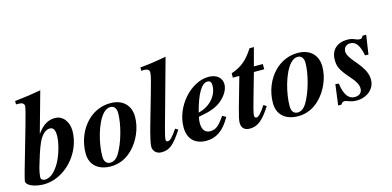

<svg xmlns="http://www.w3.org/2000/svg" viewBox="-81 -1088 3041 1489"><g transform="rotate(-15 1439.5 -343.0)"><path d="M284 -699C214 -686 163 -679 74 -669V-642H93C123 -642 139 -632 139 -612C139 -599 127 -550 100 -456L6 -129C-4 -93 -14 -54 -14 -48C-14 -11 58 13 124 13C292 13 444 -152 444 -331C444 -404 401 -462 337 -462C286 -462 241 -439 193 -373ZM319 -325C319 -267 289 -158 248 -98C214 -48 180 -20 140 -20C122 -20 109 -31 109 -47C109 -55 114 -94 124 -128C141 -186 164 -262 186 -310C212 -365 245 -394 278 -394C307 -394 319 -371 319 -325Z M780 -462C712 -462 648 -435 597 -385C537 -326 497 -235 497 -135C497 -37 567 13 661 13C728 13 787 -13 836 -62C897 -123 941 -217 941 -311C941 -403 881 -462 784 -462ZM822 -372C822 -285 785 -145 736 -65C715 -31 691 -16 665 -16C635 -16 616 -36 616 -80C616 -182 655 -335 715 -402C734 -423 754 -433 775 -433C804 -433 822 -410 822 -372Z M1290 -699C1204 -683 1155 -676 1080 -669V-642C1091 -643 1097 -643 1102 -643C1129 -643 1144 -633 1144 -613C1144 -589 1131 -541 1110 -468L1036 -209C1016 -138 1002 -77 1002 -54C1002 -18 1029 9 1070 9C1134 9 1170 -22 1239 -127L1217 -141C1177 -82 1156 -61 1138 -61C1128 -61 1123 -68 1123 -76C1123 -90 1130 -122 1145 -176Z M1595 -143C1549 -74 1520 -51 1477 -51C1435 -51 1413 -79 1413 -133C1413 -149 1415 -162 1419 -182C1516 -199 1564 -217 1607 -253C1647 -287 1676 -332 1676 -375C1676 -426 1636 -462 1571 -462C1426 -462 1283 -299 1283 -134C1283 -35 1342 13 1429 13C1506 13 1568 -26 1624 -126ZM1584 -390C1584 -307 1516 -234 1426 -214C1462 -353 1505 -429 1553 -429C1577 -429 1584 -413 1584 -390Z M2004 -407V-449H1932L1971 -594H1936C1882 -509 1834 -470 1752 -442V-407H1804L1737 -171C1722 -119 1712 -74 1712 -56C1712 -12 1737 9 1779 9C1839 9 1883 -23 1949 -126L1926 -141C1892 -88 1866 -61 1850 -61C1842 -61 1834 -66 1834 -79C1834 -103 1852 -166 1887 -288L1921 -407Z M2284 -462C2216 -462 2152 -435 2101 -385C2041 -326 2001 -235 2001 -135C2001 -37 2071 13 2165 13C2232 13 2291 -13 2340 -62C2401 -123 2445 -217 2445 -311C2445 -403 2385 -462 2288 -462ZM2326 -372C2326 -285 2289 -145 2240 -65C2219 -31 2195 -16 2169 -16C2139 -16 2120 -36 2120 -80C2120 -182 2159 -335 2219 -402C2238 -423 2258 -433 2279 -433C2308 -433 2326 -410 2326 -372Z M2837 -461H2808C2799 -444 2795 -440 2780 -440C2770 -440 2760 -442 2743 -450C2726 -458 2705 -462 2685 -462C2604 -462 2551 -416 2551 -336C2551 -282 2563 -252 2631 -175C2671 -130 2687 -101 2687 -71C2687 -39 2667 -17 2627 -17C2576 -17 2545 -62 2534 -150L2507 -153L2485 13H2512C2518 -1 2528 -7 2541 -7C2548 -7 2558 -4 2571 1C2593 10 2614 13 2635 13C2717 13 2783 -40 2783 -115C2783 -163 2763 -207 2703 -277C2664 -322 2646 -353 2646 -376C2646 -408 2667 -429 2699 -429C2745 -429 2771 -392 2787 -309L2814 -307Z"/></g></svg>

Font: XITS
Style: Bold Italic
Weight: 700
Italic angle: -16.33°
Designer: MicroPress Inc., with final additions and corrections provided by Coen Hoffman, Elsevier (retired)
Version: Version 1.105